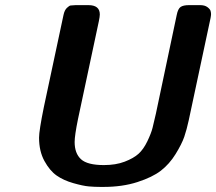

<svg xmlns="http://www.w3.org/2000/svg" viewBox="-20 -714 851 756"><path d="M133.8 -171.9Q133.8 -199.7 152.8 -293L230 -654.8Q233.9 -673.8 243.4 -682.9Q252.9 -691.9 258.1 -692.4Q263.2 -692.9 277.8 -693.8H328.1Q373 -693.8 373 -657.2Q373 -648.4 369.1 -629.9L287.1 -245.1Q273.9 -180.2 273.9 -154.8Q273.9 -109.9 299.1 -86.9Q324.2 -64 389.2 -64Q436 -64 470.9 -77.4Q505.9 -90.8 525.4 -108.4Q544.9 -126 560.1 -157.5Q575.2 -189 580.6 -210.4Q585.9 -231.9 594.2 -268.1Q595.2 -274.9 596.2 -277.8L675.8 -654.8Q680.7 -679.7 691.4 -686.8Q702.1 -693.8 724.1 -693.8H768.1Q786.1 -693.8 796.6 -686Q807.1 -678.2 809.1 -671.1Q811 -664.1 811 -658.2Q811 -653.3 809.1 -643.1L723.1 -240.2Q715.3 -204.1 705.6 -175.5Q695.8 -147 671.4 -107.4Q647 -67.9 613.5 -42Q580.1 -16.1 521 2.9Q461.9 22 387.2 22H376Q352.1 22 329.6 20Q307.1 18.1 268.6 7.1Q230 -3.9 202.9 -22.9Q175.8 -42 154.8 -80.3Q133.8 -118.7 133.8 -171.9Z"/></svg>

Font: CMU Sans Serif
Style: BoldOblique
Weight: 700
Italic angle: -12°
Version: Version 0.7.0